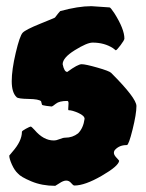

<svg xmlns="http://www.w3.org/2000/svg" viewBox="-20 -574 472 622"><path d="M201 -221 202 -239Q202 -247 198 -247Q172 -247 161 -238Q150 -229 147 -229Q144 -229 130 -231Q116 -233 116 -235L113 -246Q106 -253 72.5 -253.5Q39 -254 34 -259Q18 -274 18 -311Q18 -348 31 -403Q44 -458 53.5 -468Q63 -478 110 -497Q157 -516 158 -517Q170 -533 175 -538Q233 -554 276 -554Q330 -550 335 -550Q338 -550 350 -532Q383 -480 383 -449Q383 -444 370.5 -427.5Q358 -411 355 -411L346 -418Q318 -436 280 -436Q262 -436 222.5 -411.5Q183 -387 183 -366Q188 -341 198 -341Q232 -366 244.5 -366Q257 -366 295.5 -355Q334 -344 340 -338Q422 -256 422 -230.5Q422 -205 409.5 -154.5Q397 -104 391 -104H390Q367 -104 353 -89Q349 -85 349 -78.5Q349 -72 357.5 -63Q366 -54 366 -53Q364 -36 309.5 -4.5Q255 27 221 27Q217 27 210.5 19Q204 11 194.5 11Q185 11 172 20L159 28Q116 28 81.5 13.5Q47 -1 38 -12Q27 -22 18.5 -41Q10 -60 10 -70L20 -82Q51 -117 51 -147Q51 -150 64 -157Q77 -164 79.5 -164Q82 -164 92 -153Q121 -119 154 -119Q163 -119 173.5 -123.5Q184 -128 192 -128Q215 -128 233 -142Q250 -159 254 -189Q254 -199 234 -208Q214 -217 202 -217Q201 -217 201 -221Z"/></svg>

Font: Piedra
Style: Regular
Weight: 400
Designer: Angel Koziupa & Ale Paul
Foundry: Angel Koziupa and Alejandro Paul
Version: Version 1.000